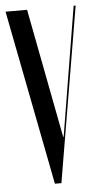

<svg xmlns="http://www.w3.org/2000/svg" viewBox="-54 -732 383 764"><g transform="rotate(-5 138.0 -349.5)"><path d="M183 -183H185L270 -699H278L160 0H134L-2 -699H84Z"/></g></svg>

Font: Moniqa SemBd Narrow Display
Style: Regular
Weight: 600
Width: 4
Designer: Rajesh Rajput
Foundry: Rajesh Rajput
Version: Version 1.000